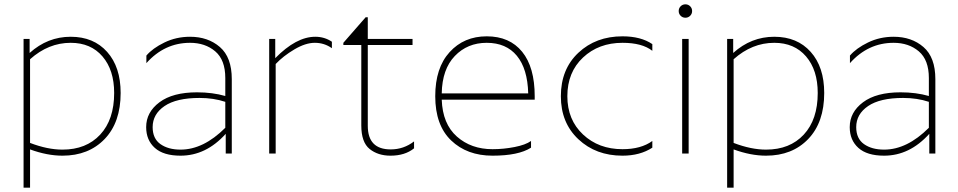

<svg xmlns="http://www.w3.org/2000/svg" viewBox="-20 -710 4430 888"><path d="M269 -18Q379 -18 443.5 -87.5Q508 -157 508 -280Q508 -386 454 -449Q400 -512 307 -512Q204 -512 119 -436V-49Q200 -18 269 -18ZM269 10Q198 10 119 -19V158H89V-530H117V-465Q200 -540 307 -540Q413 -540 475.5 -470Q538 -400 538 -280Q538 -144 464 -67Q390 10 269 10Z M815 -18Q921 -18 1022 -119V-239Q968 -257 903 -257Q796 -257 741 -219.5Q686 -182 686 -122Q686 -69 722 -43.5Q758 -18 815 -18ZM1022 -349Q1022 -433 975.5 -472.5Q929 -512 859 -512Q741 -512 657 -418V-453Q686 -487 740.5 -513.5Q795 -540 859 -540Q942 -540 997 -492.5Q1052 -445 1052 -344V0H1024V-91Q933 10 815 10Q736 10 696 -26Q656 -62 656 -122Q656 -191 717.5 -237Q779 -283 891 -283Q963 -283 1022 -266Z M1225 -530H1253V-441Q1350 -540 1438 -540Q1481 -540 1515 -517V-487Q1480 -512 1436 -512Q1393 -512 1341.5 -481.5Q1290 -451 1255 -414V0H1225Z M1895 -24Q1853 10 1786 10Q1728 10 1689.5 -21Q1651 -52 1651 -130V-502H1568V-512L1671 -630H1681V-530H1888V-502H1681V-128Q1681 -19 1787 -19Q1847 -19 1895 -56Z M2436 -27Q2378 10 2258 10Q2140 10 2066.5 -60.5Q1993 -131 1993 -265Q1993 -396 2059.5 -469Q2126 -542 2231 -542Q2337 -542 2395 -470.5Q2453 -399 2453 -265V-249H2023Q2027 -137 2093 -78.5Q2159 -20 2258 -20Q2309 -20 2360 -30Q2411 -40 2436 -58ZM2231 -512Q2142 -512 2083.5 -451Q2025 -390 2023 -278H2423Q2420 -392 2370.5 -452Q2321 -512 2231 -512Z M2997 -506V-475Q2950 -512 2859 -512Q2749 -512 2676.5 -444Q2604 -376 2604 -265Q2604 -156 2676.5 -88Q2749 -20 2859 -20Q2945 -20 2997 -58V-27Q2940 10 2859 10Q2736 10 2655 -66Q2574 -142 2574 -265Q2574 -390 2655 -466Q2736 -542 2859 -542Q2944 -542 2997 -506Z M3135 -530H3165V0H3135ZM3172 -637Q3163 -628 3150 -628Q3137 -628 3128 -637Q3119 -646 3119 -659Q3119 -672 3128 -681Q3137 -690 3150 -690Q3163 -690 3172 -681Q3181 -672 3181 -659Q3181 -646 3172 -637Z M3523 -18Q3633 -18 3697.5 -87.5Q3762 -157 3762 -280Q3762 -386 3708 -449Q3654 -512 3561 -512Q3458 -512 3373 -436V-49Q3454 -18 3523 -18ZM3523 10Q3452 10 3373 -19V158H3343V-530H3371V-465Q3454 -540 3561 -540Q3667 -540 3729.5 -470Q3792 -400 3792 -280Q3792 -144 3718 -67Q3644 10 3523 10Z M4069 -18Q4175 -18 4276 -119V-239Q4222 -257 4157 -257Q4050 -257 3995 -219.5Q3940 -182 3940 -122Q3940 -69 3976 -43.5Q4012 -18 4069 -18ZM4276 -349Q4276 -433 4229.5 -472.5Q4183 -512 4113 -512Q3995 -512 3911 -418V-453Q3940 -487 3994.5 -513.5Q4049 -540 4113 -540Q4196 -540 4251 -492.5Q4306 -445 4306 -344V0H4278V-91Q4187 10 4069 10Q3990 10 3950 -26Q3910 -62 3910 -122Q3910 -191 3971.5 -237Q4033 -283 4145 -283Q4217 -283 4276 -266Z"/></svg>

Font: Roundo ExtraLight
Style: Regular
Weight: 250
Designer: Namrata Goyal (Gurmukhi), Shiva Nallaperumal (Latin)
Foundry: Indian Type Foundry
Version: Version 1.000;PS 1.0;hotconv 1.0.88;makeotf.lib2.5.647800